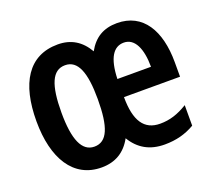

<svg xmlns="http://www.w3.org/2000/svg" viewBox="-100 -685 922 827"><g transform="rotate(-20 361.0 -271.5)"><path d="M508 -552C446 -552 403 -526 373 -472C342 -526 297 -553 237 -553C102 -553 38 -446 38 -273C38 -102 106 10 235 10C298 10 344 -18 374 -73C407 -18 456 10 524 10C577 10 621 -2 662 -26V-120C618 -93 580 -81 536 -81C463 -81 428 -133 428 -242H685V-309C685 -453 627 -552 508 -552ZM507 -463C557 -463 582 -408 582 -325H428C431 -421 460 -463 507 -463ZM236 -458C294 -458 319 -396 319 -273C319 -145 295 -85 236 -85C179 -85 152 -148 152 -271C152 -397 177 -458 236 -458Z"/></g></svg>

Font: Noto Sans Armenian ExtraCondensed SemiBold
Style: Regular
Weight: 600
Width: 2
Designer: Monotype Design Team
Foundry: Monotype Imaging Inc.
Version: Version 2.008